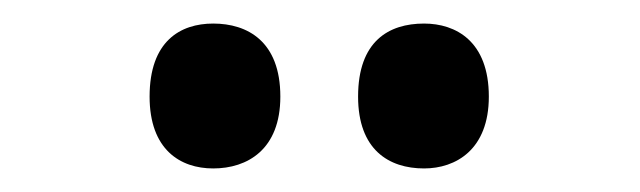

<svg xmlns="http://www.w3.org/2000/svg" viewBox="-20 -771 543 163"><path d="M340 -628C367 -628 395 -644 395 -689C395 -736 367 -751 340 -751C310 -751 284 -736 284 -689C284 -644 310 -628 340 -628ZM161 -628C190 -628 218 -644 218 -689C218 -736 190 -751 161 -751C133 -751 107 -736 107 -689C107 -644 133 -628 161 -628Z"/></svg>

Font: Noto Serif Armenian Condensed
Style: Bold
Weight: 700
Width: 3
Designer: Monotype Design Team
Foundry: Monotype Imaging Inc.
Version: Version 2.008